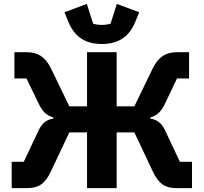

<svg xmlns="http://www.w3.org/2000/svg" viewBox="-20 -966 1046 986"><path d="M503 -740C591 -740 644 -780 674 -852L695 -903L580 -946L548 -845C540 -841 520 -838 503 -838C486 -838 466 -841 458 -845L426 -946L311 -903L332 -852C362 -780 415 -740 503 -740ZM40 0H120C176 0 211 -20 242 -87L336 -286H427V0H579V-286H670L764 -87C795 -20 830 0 886 0H966V-135H904L827 -298C810 -334 786 -352 752 -357V-363C784 -372 805 -389 825 -429L889 -563H951V-698H889C830 -698 792 -672 764 -614L670 -420H579V-698H427V-420H336L242 -614C214 -672 176 -698 117 -698H54V-563H116L181 -429C201 -389 222 -372 254 -363V-357C220 -352 196 -334 179 -298L102 -135H40Z"/></svg>

Font: LVC Sans
Style: Bold
Weight: 700
Designer: Mike Abbink, Paul van der Laan, Pieter van Rosmalen
Foundry: Bold Monday
Version: Version 3.0